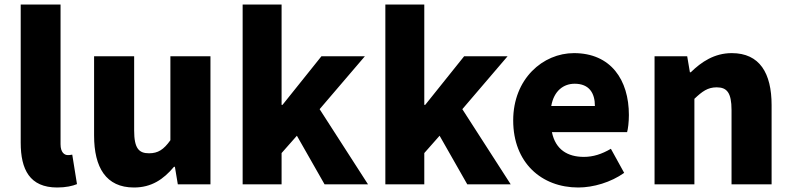

<svg xmlns="http://www.w3.org/2000/svg" viewBox="-20 -819 3514 853"><path d="M234 14C273 14 303 7 322 -1L301 -132C291 -130 287 -130 281 -130C267 -130 249 -141 249 -178V-799H72V-185C72 -66 112 14 234 14Z M575 14C653 14 706 -22 753 -78H757L770 0H915V-569H737V-196C707 -154 682 -138 642 -138C597 -138 576 -160 576 -239V-569H398V-217C398 -75 451 14 575 14Z M1058 0H1231V-139L1299 -216L1422 0H1615L1400 -334L1601 -569H1408L1235 -353H1231V-799H1058Z M1692 0H1865V-139L1933 -216L2056 0H2249L2034 -334L2235 -569H2042L1869 -353H1865V-799H1692Z M2549 14C2616 14 2694 -9 2753 -51L2694 -158C2653 -134 2615 -122 2574 -122C2502 -122 2448 -154 2432 -232H2766C2770 -245 2774 -277 2774 -308C2774 -464 2694 -583 2530 -583C2392 -583 2260 -469 2260 -284C2260 -96 2386 14 2549 14ZM2429 -348C2441 -416 2484 -447 2533 -447C2598 -447 2623 -405 2623 -348Z M2888 0H3065V-380C3100 -413 3124 -431 3164 -431C3209 -431 3230 -408 3230 -330V0H3408V-352C3408 -494 3355 -583 3231 -583C3154 -583 3096 -544 3049 -498H3045L3033 -569H2888Z"/></svg>

Font: Noto Sans CJK Black
Style: Bold
Weight: 900
Designer: Ryoko NISHIZUKA (kana & ideographs); Paul D. Hunt (Latin, Greek & Cyrillic); Wenlong ZHANG (bopomofo); Sandoll Communica
Foundry: Adobe Systems Incorporated
Version: Version 1.000;PS 1;hotconv 1.0.78;makeotf.lib2.5.61930